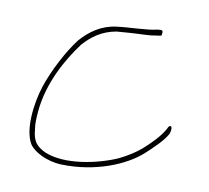

<svg xmlns="http://www.w3.org/2000/svg" viewBox="-60 -515 653 601"><g transform="rotate(10 266.5 -214.5)"><path d="M68 -26C83 -3 126 18 169 20C280 24 374 -17 422 -60C447 -83 478 -112 489 -135C493 -149 491 -156 489 -157H488C486 -160 480 -155 478 -148C464 -122 438 -96 412 -73C394 -58 374 -45 346 -31C286 -4 180 20 114 -9C88 -22 74 -35 71 -74C68 -90 69 -110 71 -132C79 -222 125 -304 167 -360C194 -390 224 -412 270 -420H271C285 -421 299 -422 311 -423C337 -425 373 -425 386 -428C400 -430 409 -431 410 -432V-433C414 -450 409 -450 395 -448H394C363 -440 303 -440 267 -435C219 -429 184 -404 155 -371C124 -331 89 -264 71 -210C53 -155 42 -69 68 -26Z"/></g></svg>

Font: Stray Cat
Style: ExLtExt
Weight: 200
Version: Version 1.0